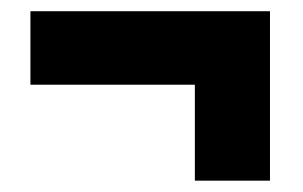

<svg xmlns="http://www.w3.org/2000/svg" viewBox="-20 -438 540 342"><path d="M460.9 -418V-116.2H327.1V-287.1H34.2V-418Z"/></svg>

Font: Open Sans Condensed ExtraBold
Style: Regular
Weight: 800
Width: 3
Designer: Monotype Design Team
Foundry: Monotype Imaging Inc.
Version: Version 3.000; ttfautohint (v1.8.4)